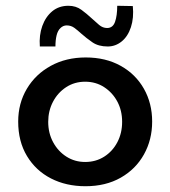

<svg xmlns="http://www.w3.org/2000/svg" viewBox="-20 -635 590 665"><path d="M43 -214Q43 -277 73 -327.5Q103 -378 156 -407Q209 -436 277 -436Q346 -436 398 -407Q450 -378 478.5 -327.5Q507 -277 507 -214Q507 -151 478.5 -100Q450 -49 398 -19.5Q346 10 276 10Q209 10 156.5 -17Q104 -44 73.5 -94.5Q43 -145 43 -214ZM147 -213Q147 -174 164 -142.5Q181 -111 210 -92.5Q239 -74 275 -74Q312 -74 341 -92.5Q370 -111 386.5 -142.5Q403 -174 403 -213Q403 -252 386.5 -283Q370 -314 341 -333Q312 -352 275 -352Q238 -352 209 -333Q180 -314 163.5 -282.5Q147 -251 147 -213ZM353 -474Q321 -474 300 -488.5Q279 -503 261 -519Q249 -530 237.5 -538.5Q226 -547 211 -547Q199 -547 189.5 -538Q180 -529 176 -512.5Q172 -496 172 -474H118Q115 -513 126.5 -545Q138 -577 161 -596Q184 -615 217 -615Q243 -615 262 -601Q281 -587 297 -572Q311 -559 323.5 -548.5Q336 -538 351 -538Q371 -538 378.5 -559.5Q386 -581 386 -615L440 -614Q444 -573 433.5 -541Q423 -509 401.5 -491.5Q380 -474 353 -474Z"/></svg>

Font: Josefin Sans Medium
Style: Regular
Weight: 500
Designer: Santiago Orozco
Foundry: Typemade
Version: Version 2.001